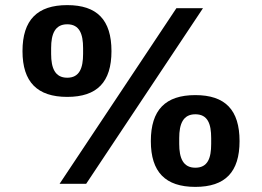

<svg xmlns="http://www.w3.org/2000/svg" viewBox="-20 -719 1024 751"><path d="M243 -340C360 -340 416 -398 416 -519C416 -641 360 -699 243 -699C126 -699 68 -641 68 -519C68 -398 126 -340 243 -340ZM213 0H317L774 -687H670ZM243 -415C195 -415 180 -453 180 -508V-531C180 -586 195 -624 243 -624C291 -624 305 -586 305 -531V-508C305 -453 291 -415 243 -415ZM744 12C861 12 917 -46 917 -167C917 -289 861 -347 744 -347C627 -347 570 -289 570 -167C570 -46 627 12 744 12ZM744 -63C696 -63 681 -101 681 -156V-179C681 -234 696 -272 744 -272C793 -272 806 -234 806 -179V-156C806 -101 793 -63 744 -63Z"/></svg>

Font: Archivo ExtraBold
Style: Regular
Weight: 800
Designer: Hector Gatti
Foundry: Omnibus-Type
Version: Version 2.001